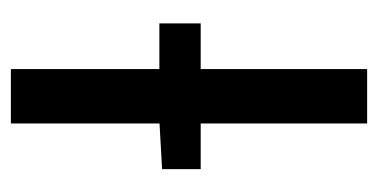

<svg xmlns="http://www.w3.org/2000/svg" viewBox="-191 -504 695 353"><g transform="rotate(-90 156.5 -327.5)"><path d="M22 -306V-377L111 -382H290V-306ZM106 0V-655H206V0Z"/></g></svg>

Font: Source Sans 3 Medium
Style: Regular
Weight: 500
Designer: Paul D. Hunt
Foundry: Adobe
Version: Version 3.052;hotconv 1.1.0;makeotfexe 2.6.0